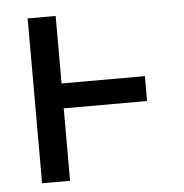

<svg xmlns="http://www.w3.org/2000/svg" viewBox="-44 -572 588 615"><g transform="rotate(-5 250.0 -265.0)"><path d="M67 0V-530H157V-313H425V-233H157V0Z"/></g></svg>

Font: Iosevka Slab Medium
Style: Regular
Weight: 500
Monospace: yes
Designer: Belleve Invis
Foundry: Belleve Invis
Version: Version 11.1.1; ttfautohint (v1.8.3)